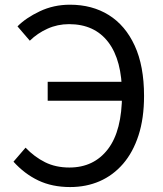

<svg xmlns="http://www.w3.org/2000/svg" viewBox="-20 -766 678 800"><path d="M272.2 13.4Q197.3 13.4 139.6 -14.1Q81.9 -41.6 36.2 -92.3L86.5 -150.7Q124 -111.7 168.1 -89.9Q212.2 -68 269.2 -68Q371 -68 429.7 -144.6Q488.4 -221.2 488.4 -373.2Q488.4 -515.3 431.2 -590.3Q374 -665.4 267.6 -665.4Q219.9 -665.4 178.1 -646.5Q136.2 -627.7 104.2 -596.4L52.9 -656.1Q87.8 -691.5 145.7 -718.9Q203.6 -746.4 271.5 -746.4Q364.1 -746.4 433.3 -703.3Q502.4 -660.2 541.3 -575.7Q580.2 -491.2 580.2 -366.2Q580.2 -272.9 557.2 -202.1Q534.2 -131.3 492.7 -83.3Q451.1 -35.3 395.1 -10.9Q339.1 13.4 272.2 13.4ZM178.7 -346.4V-425.1H535V-346.4Z"/></svg>

Font: Noto Sans KR Thin
Style: Regular
Weight: 100
Designer: Ryoko NISHIZUKA 西塚涼子 (kana, bopomofo & ideographs); Paul D. Hunt (Latin, Greek & Cyrillic); Sandoll Communications 산돌커뮤니
Foundry: Adobe
Version: Version 2.004-H2;hotconv 1.0.118;makeotfexe 2.5.65603